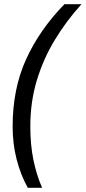

<svg xmlns="http://www.w3.org/2000/svg" viewBox="-20 -734 407 912"><path d="M112 158Q78 97 59 23Q40 -51 40 -133Q40 -312 104 -452.5Q168 -593 286 -714H367Q296 -636 241 -545.5Q186 -455 155 -352.5Q124 -250 124 -134Q124 -47 138.5 24.5Q153 96 180 158Z"/></svg>

Font: Noto IKEA Latin
Style: Italic
Weight: 400
Italic angle: -12°
Designer: Monotype Design Team
Foundry: Monotype Imaging Inc.
Version: Version 1.0